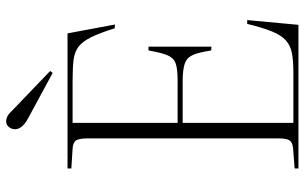

<svg xmlns="http://www.w3.org/2000/svg" viewBox="-198 -766 964 607"><g transform="rotate(-90 283.5 -462.0)"><path d="M55 0V-12L119 -17Q138 -19 144 -28.5Q150 -38 150 -63V-666Q150 -693 143.5 -703Q137 -713 117 -714L55 -718V-730H482L510 -580L498 -581Q483 -629 469.5 -656Q456 -683 439.5 -695.5Q423 -708 397.5 -711Q372 -714 333 -714H199V-382H333Q371 -382 388 -388.5Q405 -395 413 -414.5Q421 -434 428 -474H440V-275L428 -276Q422 -314 414 -333Q406 -352 387.5 -359Q369 -366 329 -366H199V-16H359Q395 -16 419 -20.5Q443 -25 459.5 -39.5Q476 -54 488 -83.5Q500 -113 512 -162H524L509 0ZM357 -777 211 -856Q179 -874 179 -896Q179 -907 186 -915.5Q193 -924 204 -924Q212 -924 220 -920Q228 -916 241 -902L363 -785Z"/></g></svg>

Font: Literata 72pt ExtraLight
Style: Regular
Weight: 200
Designer: Latin by Veronika Burian and Jose Scaglione. Greek by Irene Vlachou. Cyrillic by Vera Evstafieva.
Foundry: TypeTogether
Version: Version 3.002